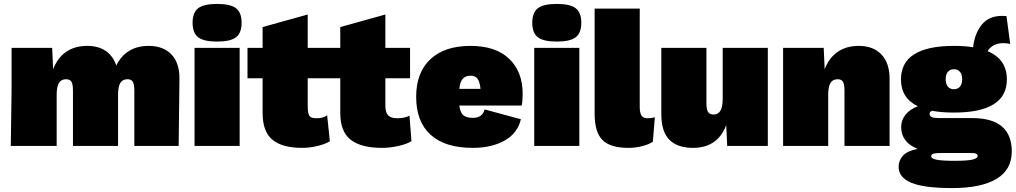

<svg xmlns="http://www.w3.org/2000/svg" viewBox="-20 -744 5179 979"><path d="M895 -342 891 0H665V-282Q665 -315 657 -327.5Q649 -340 630 -340Q605 -340 593.5 -321Q582 -302 582 -262V0H352V-282Q352 -315 344 -327.5Q336 -340 317 -340Q292 -340 280.5 -321Q269 -302 269 -262V0H35L39 -281V-500H246L251 -391Q273 -449 317 -479.5Q361 -510 425 -510Q482 -510 519.5 -484Q557 -458 573 -410Q597 -459 638.5 -484.5Q680 -510 738 -510Q813 -510 854.5 -466Q896 -422 895 -342Z M962 -628Q962 -680 990.5 -702Q1019 -724 1087 -724Q1155 -724 1183.5 -702Q1212 -680 1212 -628Q1212 -576 1183.5 -554Q1155 -532 1087 -532Q1019 -532 990.5 -554Q962 -576 962 -628ZM1202 0H972V-500H1202Z M2078 -24Q2053 -9 2010.5 0.5Q1968 10 1929 10Q1821 10 1768 -31.5Q1715 -73 1715 -168V-345H1638H1549V-204Q1549 -167 1557 -154Q1565 -141 1593 -141Q1612 -141 1624 -144.5Q1636 -148 1648 -156L1662 -24Q1639 -9 1598.5 0.5Q1558 10 1521 10Q1419 10 1369 -31.5Q1319 -73 1319 -168V-345H1242V-500H1319V-606L1549 -670V-500H1675H1715V-606L1945 -670V-500H2071V-345H1945V-204Q1945 -170 1959.5 -155.5Q1974 -141 2005 -141Q2042 -141 2068 -154Z M2640 -206H2322Q2327 -169 2343 -156Q2359 -143 2391 -143Q2440 -143 2451 -186L2636 -136Q2619 -64 2552.5 -27Q2486 10 2391 10Q2249 10 2175.5 -57Q2102 -124 2102 -250Q2102 -374 2174.5 -442Q2247 -510 2379 -510Q2508 -510 2576.5 -444Q2645 -378 2645 -266Q2645 -228 2640 -206ZM2322 -291H2430Q2427 -325 2415.5 -341.5Q2404 -358 2380 -358Q2354 -358 2340 -343Q2326 -328 2322 -291Z M2694 -628Q2694 -680 2722.5 -702Q2751 -724 2819 -724Q2887 -724 2915.5 -702Q2944 -680 2944 -628Q2944 -576 2915.5 -554Q2887 -532 2819 -532Q2751 -532 2722.5 -554Q2694 -576 2694 -628ZM2934 0H2704V-500H2934Z M3242 -199Q3242 -168 3251 -154.5Q3260 -141 3283 -141Q3301 -141 3319 -146L3309 -22Q3291 -8 3255 1Q3219 10 3185 10Q3092 10 3052 -30Q3012 -70 3012 -164V-700H3242Z M3895 -500V0H3688L3683 -106Q3661 -48 3618.5 -19Q3576 10 3514 10Q3434 10 3393 -31.5Q3352 -73 3352 -162V-500H3582V-219Q3582 -186 3590.5 -173Q3599 -160 3619 -160Q3665 -160 3665 -239V-500Z M4516 -342V0H4286V-282Q4286 -315 4278 -327.5Q4270 -340 4251 -340Q4226 -340 4214.5 -321Q4203 -302 4203 -262V0H3973V-500H4180L4185 -391Q4207 -449 4251 -479.5Q4295 -510 4359 -510Q4433 -510 4474.5 -466Q4516 -422 4516 -342Z M5139 28Q5139 122 5060.5 168.5Q4982 215 4835 215Q4692 215 4627 188Q4562 161 4562 107Q4562 74 4584.5 49.5Q4607 25 4659 15Q4575 -18 4575 -97Q4575 -132 4598 -160Q4621 -188 4660 -202Q4574 -244 4574 -339Q4574 -510 4844 -510Q4901 -510 4942 -503Q4949 -571 4985 -617Q5021 -663 5090 -663Q5104 -663 5112 -662L5131 -520Q5114 -524 5095 -524Q5066 -524 5046 -512.5Q5026 -501 5016 -483Q5114 -442 5114 -339Q5114 -170 4844 -170Q4781 -170 4733 -179Q4720 -175 4720 -163Q4720 -142 4763 -142H4936Q5139 -142 5139 28ZM4802 -340Q4802 -316 4813 -302.5Q4824 -289 4844 -289Q4864 -289 4875 -302.5Q4886 -316 4886 -340Q4886 -364 4875 -377.5Q4864 -391 4844 -391Q4824 -391 4813 -377.5Q4802 -364 4802 -340ZM4965 51Q4965 43 4957 39.5Q4949 36 4929 36H4790Q4753 36 4740.5 39.5Q4728 43 4728 53Q4728 65 4756 70.5Q4784 76 4849 76Q4910 76 4937.5 70Q4965 64 4965 51Z"/></svg>

Font: Work Sans Black
Style: Regular
Weight: 900
Designer: Wei Huang
Foundry: Wei Huang
Version: Version 1.500